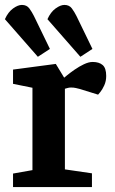

<svg xmlns="http://www.w3.org/2000/svg" viewBox="-33 -761 467 781"><path d="M20 -55 99 -69V-404L20 -420V-478L194 -501L228 -445Q228 -445 239.5 -454.5Q251 -464 269.5 -477Q288 -490 308 -499.5Q328 -509 344 -509Q370 -509 384.5 -496.5Q399 -484 399 -452Q399 -431 391 -413.5Q383 -396 374.5 -386Q366 -376 366 -376L292 -399Q284 -401 275.5 -403Q267 -405 256 -405Q248 -405 241.5 -403Q235 -401 231 -400V-72L341 -56V0H20ZM278 -696Q270 -712 259.5 -726.5Q249 -741 229 -741Q213 -741 193 -726.5Q173 -712 160 -683L294 -530L343 -562ZM105 -696Q97 -712 86.5 -726.5Q76 -741 56 -741Q40 -741 20 -726.5Q0 -712 -13 -683L121 -530L170 -562Z"/></svg>

Font: Faustina VF Beta
Style: Regular
Weight: 400
Designer: Alfonso Garcia
Foundry: Omnibus-Type
Version: Version 1.006